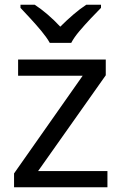

<svg xmlns="http://www.w3.org/2000/svg" viewBox="-20 -786 510 806"><path d="M431 0H39V-58L327 -468H56V-536H424V-470L140 -68H431ZM189 -606Q176 -629 154 -655.5Q132 -682 108 -708Q84 -734 66 -753V-766H126Q152 -749 180 -725Q208 -701 233 -674Q260 -701 288 -725Q316 -749 342 -766H404V-753Q385 -734 360.5 -708Q336 -682 313.5 -655.5Q291 -629 279 -606Z"/></svg>

Font: Noto Sans Thai Looped
Style: Regular
Weight: 400
Designer: Sasikarn Vongin, Ben Mitchell
Foundry: The Fontpad Ltd
Version: Version 1.001; ttfautohint (v1.8.4.7-5d5b)